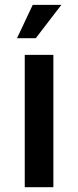

<svg xmlns="http://www.w3.org/2000/svg" viewBox="-20 -779 324 799"><path d="M202.1 0H83V-550.8H202.1ZM235.4 -758.8 128.9 -620.1H50.8L116.2 -758.8Z"/></svg>

Font: Allerta
Style: Medium
Weight: 500
Designer: Matt McInerney
Foundry: Matt McInerney
Version: Version 1.0